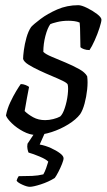

<svg xmlns="http://www.w3.org/2000/svg" viewBox="-20 -520 411 740"><path d="M117 0Q95 0 69.5 -13.5Q44 -27 25.5 -45Q7 -63 3 -75Q8 -101 19.5 -125.5Q31 -150 42.5 -169Q54 -188 60 -196Q69 -196 78 -192.5Q87 -189 92 -185Q89 -169 84 -143Q79 -117 75 -92Q88 -79 108 -68Q128 -57 154 -57Q169 -57 185 -61Q201 -65 212 -71Q222 -80 230 -104.5Q238 -129 241 -155Q244 -181 241 -194Q239 -200 221.5 -208.5Q204 -217 180 -227Q156 -237 131.5 -248.5Q107 -260 89.5 -271Q72 -282 69 -293Q69 -304 72 -327Q75 -350 82 -375Q89 -400 100 -416Q110 -427 136.5 -447Q163 -467 200.5 -483.5Q238 -500 282 -500Q294 -500 315.5 -489.5Q337 -479 354 -466Q371 -453 371 -444Q371 -436 363.5 -412.5Q356 -389 345 -364.5Q334 -340 325 -327Q313 -327 303.5 -330.5Q294 -334 290 -338Q289 -360 289 -388Q289 -416 287 -433Q278 -437 266.5 -438.5Q255 -440 244 -440Q220 -440 200 -435Q180 -430 174 -427Q163 -412 155 -381.5Q147 -351 147 -320Q156 -311 180 -301Q204 -291 232.5 -279Q261 -267 284.5 -254Q308 -241 316 -226Q319 -204 316 -175.5Q313 -147 306 -121Q299 -95 289 -80Q273 -59 243 -40.5Q213 -22 179 -11Q145 0 117 0ZM95 200Q84 200 65.5 191.5Q47 183 44 176Q47 166 52 159Q81 159 104 158Q127 157 147 152Q153 142 158 127.5Q163 113 166 103Q158 94 133 83.5Q108 73 90 68Q88 64 86 54.5Q84 45 86 34Q96 18 109.5 -1.5Q123 -21 135 -37H166L133 37Q155 41 176 50.5Q197 60 211 70.5Q225 81 225 90Q225 97 219 112Q213 127 205 142.5Q197 158 191 166Q167 181 137.5 190.5Q108 200 95 200Z"/></svg>

Font: Texturina 72pt 72pt Regular
Style: Italic
Weight: 400
Italic angle: -11°
Designer: Guillermo Torres Carreño
Foundry: Omnibus-Type
Version: Version 1.002; ttfautohint (v1.8.3)